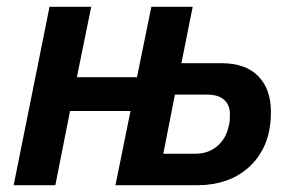

<svg xmlns="http://www.w3.org/2000/svg" viewBox="-20 -542 861 562"><path d="M20 0 125 -522H247L205 -316H381L423 -522H544L511 -357H628Q699 -357 736 -319Q773 -281 773 -215Q773 -160 756 -120Q739 -80 709 -53Q679 -26 641 -13Q603 0 561 0H318L362 -217H185L142 0ZM458 -92H552Q589 -92 615 -113.5Q641 -135 649 -171Q652 -181 652.5 -189.5Q653 -198 653 -208Q653 -234 636.5 -249.5Q620 -265 586 -265H492Z"/></svg>

Font: IBM Plex Sans SemiBold
Style: Italic
Weight: 600
Italic angle: -11.31°
Designer: Mike Abbink, Paul van der Laan, Pieter van Rosmalen
Foundry: Bold Monday
Version: Version 3.201